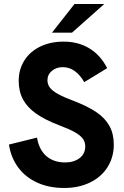

<svg xmlns="http://www.w3.org/2000/svg" viewBox="-20 -921 619 955"><path d="M24.5 -202 164 -236.5Q174.5 -175.5 211 -144.2Q247.5 -113 304 -113Q347.5 -113 375.8 -134.5Q404 -156 404 -193Q404 -216 390.5 -233Q377 -250 349.5 -265Q322 -280 274 -298Q203.5 -325 159.8 -355.8Q116 -386.5 94.5 -426.2Q73 -466 73 -519Q73 -575.5 101 -620Q129 -664.5 179.8 -689.2Q230.5 -714 297 -714Q369 -714 424.5 -680.5Q480 -647 513 -582L399 -512.5Q378.5 -548.5 351.5 -567.8Q324.5 -587 292.5 -587Q260 -587 238 -568.5Q216 -550 216 -522Q216 -501.5 228.2 -485.2Q240.5 -469 269 -453.2Q297.5 -437.5 348 -418.5Q416 -392.5 459.2 -363.2Q502.5 -334 524.2 -294.8Q546 -255.5 546 -202Q546 -139.5 515.2 -90.2Q484.5 -41 428.2 -13.5Q372 14 299 14Q224 14 165.5 -12.5Q107 -39 70.8 -87.8Q34.5 -136.5 24.5 -202ZM350.5 -901H498.5L338 -758.5H238.5Z"/></svg>

Font: HK Grotesk ExtraBold
Style: Regular
Weight: 800
Designer: Alfredo Marco Pradil
Foundry: Hanken Design Co.
Version: Version 3.001